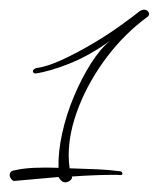

<svg xmlns="http://www.w3.org/2000/svg" viewBox="-36 -499 328 397"><path d="M-5 -125Q-9 -124 -12.5 -128.5Q-16 -133 -16 -137Q-16 -146 -5 -147Q12 -151 35 -152Q58 -153 85 -152Q84 -184 92.5 -223Q101 -262 117 -300Q133 -338 152.5 -368.5Q172 -399 192 -415Q149 -384 107.5 -367.5Q66 -351 37 -347Q32 -348 32 -352Q32 -355 38 -358Q61 -361 91.5 -375Q122 -389 153.5 -407.5Q185 -426 211.5 -445Q238 -464 253 -476Q258 -479 262 -479Q268 -479 271 -474Q274 -469 270 -465Q222 -430 185 -381Q148 -332 127 -278.5Q106 -225 106 -178Q106 -171 106.5 -164.5Q107 -158 108 -151Q139 -150 164 -149Q189 -148 211 -145Q216 -145 217 -141Q218 -137 213 -137Q199 -138 169 -137Q139 -136 112 -134Q112 -134 112.5 -133.5Q113 -133 113 -132Q113 -129 108.5 -125.5Q104 -122 99 -122Q91 -122 85 -133Z"/></svg>

Font: Fuggles
Style: Regular
Weight: 400
Designer: Rob Leuschke
Foundry: Robert E. Leuschke
Version: Version 1.100; ttfautohint (v1.8.3)